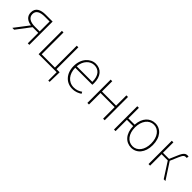

<svg xmlns="http://www.w3.org/2000/svg" viewBox="232 -1711 3071 3071"><g transform="rotate(45 1767.0 -175.5)"><path d="M291 -269C187 -269 121 -307 121 -385C121 -462 187 -494 291 -494H400V-269ZM50 0H92L272 -237H400V0H435V-527H279C165 -527 84 -489 84 -385C84 -295 148 -250 233 -239Z M1053 189H1083L1088 -13V-33H1017V-527H981V-33H681V-527H645V0H1053Z M1416 13C1494 13 1539 -13 1579 -37L1563 -68C1523 -39 1478 -20 1418 -20C1294 -20 1213 -122 1213 -261H1599C1601 -275 1601 -286 1601 -297C1601 -453 1524 -540 1402 -540C1285 -540 1175 -434 1175 -262C1175 -90 1283 13 1416 13ZM1213 -294C1224 -427 1308 -507 1402 -507C1501 -507 1566 -437 1566 -294Z M1748 0H1784V-261H2104V0H2140V-527H2104V-294H1784V-527H1748Z M2748 -20C2639 -20 2563 -118 2563 -262C2563 -407 2639 -507 2748 -507C2855 -507 2929 -407 2929 -262C2929 -118 2855 -20 2748 -20ZM2749 13C2870 13 2966 -88 2966 -262C2966 -439 2870 -540 2749 -540C2631 -540 2538 -449 2529 -289H2386V-527H2350V0H2386V-256H2528C2530 -86 2625 13 2749 13Z M3131 0H3167V-259H3308L3475 0H3514L3334 -277L3393 -415C3425 -492 3447 -502 3476 -502C3484 -502 3486 -502 3492 -500L3501 -536C3497 -538 3487 -540 3478 -540C3436 -540 3404 -525 3363 -426L3305 -291H3167V-527H3131Z"/></g></svg>

Font: Noto Sans CJK SC Thin
Style: Regular
Weight: 100
Designer: Ryoko NISHIZUKA 西塚涼子 (kana, bopomofo & ideographs); Paul D. Hunt (Latin, Greek & Cyrillic); Sandoll Communications 산돌커뮤니
Foundry: Adobe
Version: Version 2.004;hotconv 1.0.118;makeotfexe 2.5.65603